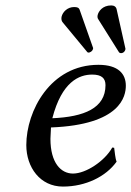

<svg xmlns="http://www.w3.org/2000/svg" viewBox="-20 -678 484 708"><path d="M168 -208C426 -218 444 -324 444 -362C444 -405 417 -439 343 -439C166 -439 77 -269 77 -143C77 -61 128 10 212 10C296 10 371 -27 410 -82C405 -93 403 -120 401 -133L394 -134C366 -84 297 -38 249 -38C205 -38 166 -77 166 -166C166 -175 168 -200 168 -208ZM369 -364C369 -279 290 -247 173 -242C208 -377 272 -403 320 -403C354 -403 369 -390 369 -364ZM390 -658C358 -658 343 -636 340 -622C339 -617 339 -611 343 -606L419 -485C421 -483 423 -482 426 -482C437 -482 442 -492 442 -495C443 -496 443 -498 442 -501L410 -644C408 -653 401 -658 390 -658ZM253 -652C229 -652 211 -634 207 -616C206 -610 206 -603 210 -597L301 -487C302 -485 304 -484 307 -484C310 -484 321 -488 323 -498C323 -499 324 -501 323 -502L274 -641C271 -650 265 -652 253 -652Z"/></svg>

Font: Libertinus Sans
Style: Italic
Weight: 400
Italic angle: -12°
Designer: Philipp H. Poll, Khaled Hosny
Foundry: Caleb Maclennan
Version: Version 7.050;RELEASE